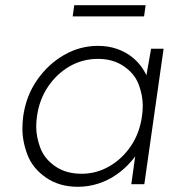

<svg xmlns="http://www.w3.org/2000/svg" viewBox="-20 -707 648 737"><path d="M279 10Q208 10 157 -25Q106 -60 86 -111.5Q66 -163 66 -213Q66 -235 69 -260Q80 -339 122.5 -400Q165 -461 226 -496Q287 -531 356 -531Q396 -531 430 -519Q464 -507 490 -485.5Q516 -464 533 -435Q538 -427 542 -418L560 -520H608L534 0H484L499 -107Q492 -97 483 -87Q458 -58 426 -36Q394 -14 356.5 -2Q319 10 279 10ZM293 -40Q350 -40 399.5 -68.5Q449 -97 482.5 -146.5Q516 -196 525 -261Q528 -282 528 -301Q528 -341 512.5 -382.5Q497 -424 455.5 -452.5Q414 -481 356 -481Q297 -481 247.5 -452.5Q198 -424 164.5 -374.5Q131 -325 122 -261Q119 -240 119 -221Q119 -182 134.5 -140Q150 -98 191.5 -69Q233 -40 293 -40ZM259 -644 265 -687H539L533 -644Z"/></svg>

Font: Lexend ExtLt
Style: Italic
Weight: 250
Italic angle: -8.13011°
Designer: Bonnie Shaver-Troup, Thomas Jockin
Foundry: Lexend
Version: Version 1.007